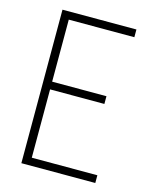

<svg xmlns="http://www.w3.org/2000/svg" viewBox="-111 -812 722 888"><g transform="rotate(15 250.0 -367.5)"><path d="M77 0V-735H431V-698H117V-401H377V-364H117V-37H431V0Z"/></g></svg>

Font: Iosevka Curly Extralight
Style: Regular
Weight: 200
Monospace: yes
Designer: Belleve Invis
Foundry: Belleve Invis
Version: Version 22.1.2; ttfautohint (v1.8.4)